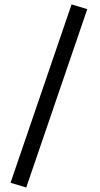

<svg xmlns="http://www.w3.org/2000/svg" viewBox="-20 -731 444 854"><path d="M298.3 -711.4 368.2 -690.4 96.7 103 26.9 82Z"/></svg>

Font: Samim FD
Style: FD
Weight: 400
Foundry: DejaVu fonts team - Redesigned by Saber Rastikerdar
Version: Version 4.00 December 17, 2020